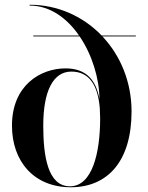

<svg xmlns="http://www.w3.org/2000/svg" viewBox="-20 -780 624 810"><path d="M535 -310C535 -434.5 488 -546 412 -626.5H553V-630H409C331 -711 223.5 -760 105 -760V-756.5C190.5 -756.5 262.5 -704 313.5 -630H120.5V-626.5H316C368.5 -549 399 -449.5 399.5 -362.5C385.5 -439.5 346 -491.5 256.5 -491.5C150.5 -491.5 30.5 -420 30.5 -250C30.5 -100 122.5 10 278.5 10C434.5 10 535 -100 535 -310ZM162.5 -250C162.5 -396.5 204.5 -478 281 -478C357.5 -478 393 -419 401 -324L402.5 -280.5C402.5 -134 369 6 275 6C181 6 162.5 -123 162.5 -250Z"/></svg>

Font: Bodoni* 48pt Medium
Style: Regular
Weight: 500
Version: Version 2.3